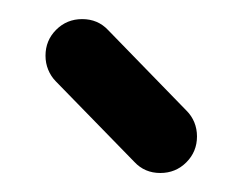

<svg xmlns="http://www.w3.org/2000/svg" viewBox="-20 -538 253 200"><path d="M27.4 -480Q27.4 -495.9 38.5 -507Q49.6 -518.1 65.6 -518.1Q81.9 -518.1 92.6 -506.7L174.4 -422.6Q179.6 -417.4 182.4 -410.6Q185.2 -403.7 185.2 -395.9Q185.2 -380 174.1 -368.9Q163 -357.8 147 -357.8Q130.7 -357.8 120 -369.3L38.1 -453.3Q33 -458.5 30.2 -465.4Q27.4 -472.2 27.4 -480Z"/></svg>

Font: 26F Galaxy Sans
Style: Bold
Weight: 700
Designer: C₂₉H₂₅N₃O₅
Version: Version 1.100